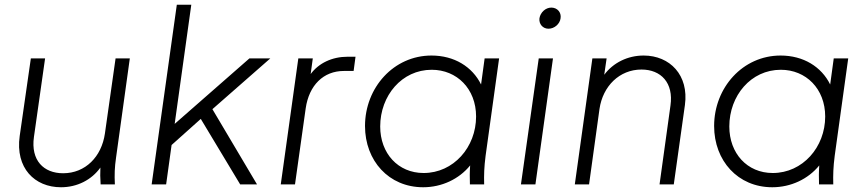

<svg xmlns="http://www.w3.org/2000/svg" viewBox="-20 -777 3640 809"><path d="M237 12C305 12 366 -19 403 -71C402 -49 402 -27 404 0H464C462 -42 463 -72 469 -113L527 -531H467L422 -214C408 -117 340 -47 246 -47C164 -47 109 -101 123 -200L170 -531H110L63 -204C44 -69 126 12 237 12Z M619 0H680L703 -166L826 -276L992 0H1063L875 -317L1119 -531H1031L716 -255L786 -757H725Z M1163 0H1223L1268 -320C1282 -418 1343 -478 1429 -478H1470L1478 -538H1445C1379 -538 1323 -511 1289 -465L1298 -531H1237Z M1763 12C1841 12 1914 -22 1961 -80C1959 -52 1959 -28 1960 0H2020C2019 -41 2020 -73 2026 -120L2083 -531H2022L2007 -421C1970 -496 1894 -543 1798 -543C1639 -543 1518 -408 1518 -246C1518 -100 1618 12 1763 12ZM1582 -244C1582 -374 1673 -483 1799 -483C1905 -483 1986 -403 1986 -286C1986 -157 1891 -48 1765 -48C1657 -48 1582 -131 1582 -244Z M2175 0H2236L2310 -531H2250ZM2253 -700C2250 -676 2267 -656 2291 -656C2316 -656 2339 -676 2342 -700C2346 -725 2328 -745 2303 -745C2279 -745 2257 -725 2253 -700Z M2402 0H2462L2506 -318C2520 -414 2590 -484 2683 -484C2765 -484 2819 -428 2805 -332L2759 0H2819L2866 -335C2883 -460 2803 -543 2692 -543C2625 -543 2564 -513 2526 -462L2536 -531H2476Z M3234 12C3312 12 3385 -22 3432 -80C3430 -52 3430 -28 3431 0H3491C3490 -41 3491 -73 3497 -120L3554 -531H3493L3478 -421C3441 -496 3365 -543 3269 -543C3110 -543 2989 -408 2989 -246C2989 -100 3089 12 3234 12ZM3053 -244C3053 -374 3144 -483 3270 -483C3376 -483 3457 -403 3457 -286C3457 -157 3362 -48 3236 -48C3128 -48 3053 -131 3053 -244Z"/></svg>

Font: Mluvka Light
Style: Italic
Weight: 300
Italic angle: -8°
Designer: Modified by Jiří Krblich, Original typeface by Gumpita Rahayu
Foundry: Gumpita Rahayu & Jiří Krblich
Version: Version 2.000;Glyphs 3.1.1 (3134)